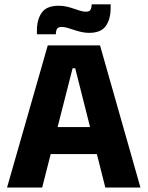

<svg xmlns="http://www.w3.org/2000/svg" viewBox="-20 -843 663 863"><path d="M169.5 0H11.6L194.7 -639H429.6L611.3 0H453.4L318.1 -536.1H306.3ZM454.8 -150.6H167.1V-271.9H454.8ZM380.3 -695.3Q362 -695.3 344.9 -699.4Q327.8 -703.4 312.3 -708.6Q296.9 -713.8 283 -717.9Q269.1 -721.9 257.1 -721.9Q242.8 -721.9 237.1 -714.2Q231.5 -706.5 231.1 -690.8V-689.1H146V-707.2Q146 -755.7 167.9 -786.4Q189.8 -817.2 243.8 -817.2Q263 -817.2 280.2 -813.2Q297.4 -809.1 312.4 -803.8Q327.4 -798.5 341 -794.5Q354.5 -790.4 366.3 -790.4Q380.8 -790.4 386.1 -798.2Q391.4 -805.9 391.8 -821.7V-823.4H477.3V-806.9Q477.3 -757 455.6 -726.2Q433.8 -695.3 380.3 -695.3Z"/></svg>

Font: Anek Devanagari Medium
Style: Regular
Weight: 500
Designer: Kailash Malviya (Devanagari) & Yesha Goshar (Latin)
Foundry: Ek Type
Version: Version 1.003